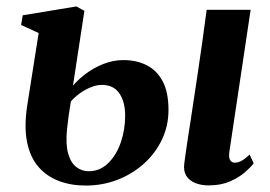

<svg xmlns="http://www.w3.org/2000/svg" viewBox="-20 -565 839 596"><path d="M628 10.5Q604 10.5 585.8 3Q567.5 -4.5 558.2 -19.5Q549 -34.5 552 -57.5Q553.5 -68 556 -86.8Q558.5 -105.5 562.5 -131.2Q566.5 -157 571.5 -189.5Q576.5 -222 582.2 -260.2Q588 -298.5 594.5 -342Q601 -385.5 607.8 -433.8Q614.5 -482 621.5 -534.5H758L692 -94Q689.5 -75.5 694.5 -67.8Q699.5 -60 708.5 -60Q719 -60 729.2 -65.5Q739.5 -71 755 -85L767.5 -58Q758.5 -46 739.8 -29.8Q721 -13.5 693 -1.5Q665 10.5 628 10.5ZM246.5 11Q200.5 11 162.8 -3.2Q125 -17.5 99.2 -47.2Q73.5 -77 64 -124.2Q54.5 -171.5 64.5 -237.5L100 -462.5L45.5 -487.5L50.5 -517.5L217 -545L242 -531.5L206.5 -299Q222 -317.5 246 -335.8Q270 -354 300.2 -366.2Q330.5 -378.5 363.5 -378.5Q403 -378.5 434.5 -363Q466 -347.5 484.5 -313.5Q503 -279.5 503 -223.5Q503 -174 482.5 -131.2Q462 -88.5 426.2 -56.5Q390.5 -24.5 344.2 -6.8Q298 11 246.5 11ZM255.5 -33.5Q290 -33.5 315.5 -58.2Q341 -83 354.8 -122.5Q368.5 -162 368.5 -206.5Q368.5 -248 350.8 -274.8Q333 -301.5 295.5 -301.5Q280.5 -301.5 262.8 -294.5Q245 -287.5 228.5 -275.8Q212 -264 200 -250Q196.5 -230 193.5 -208.5Q190.5 -187 188 -163.5Q183.5 -117.5 191.5 -88.8Q199.5 -60 216.5 -46.8Q233.5 -33.5 255.5 -33.5Z"/></svg>

Font: Merriweather 72pt
Style: Bold Italic
Weight: 700
Italic angle: -7.8°
Version: Version 2.101